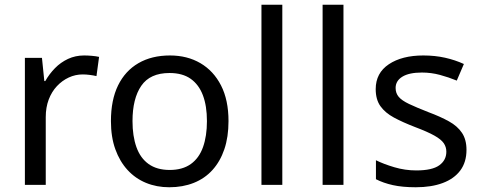

<svg xmlns="http://www.w3.org/2000/svg" viewBox="-20 -780 2033 810"><path d="M335 -546Q350 -546 367.5 -544.5Q385 -543 398 -540L387 -459Q374 -462 358.5 -464Q343 -466 329 -466Q298 -466 270 -453Q242 -440 220 -416.5Q198 -393 185.5 -360Q173 -327 173 -286V0H85V-536H157L167 -438H171Q188 -468 212 -492.5Q236 -517 267 -531.5Q298 -546 335 -546Z M944 -269Q944 -202 926.5 -150.5Q909 -99 876.5 -63Q844 -27 797.5 -8.5Q751 10 694 10Q641 10 596 -8.5Q551 -27 518 -63Q485 -99 466.5 -150.5Q448 -202 448 -269Q448 -358 478 -419.5Q508 -481 564 -513.5Q620 -546 697 -546Q770 -546 825.5 -513.5Q881 -481 912.5 -419.5Q944 -358 944 -269ZM539 -269Q539 -206 555.5 -159.5Q572 -113 607 -88Q642 -63 696 -63Q750 -63 785 -88Q820 -113 836.5 -159.5Q853 -206 853 -269Q853 -333 836 -378Q819 -423 784.5 -447.5Q750 -472 695 -472Q613 -472 576 -418Q539 -364 539 -269Z M1171 0H1083V-760H1171Z M1429 0H1341V-760H1429Z M1948 -148Q1948 -96 1922 -61Q1896 -26 1848 -8Q1800 10 1734 10Q1678 10 1637.5 1Q1597 -8 1566 -24V-104Q1598 -88 1643.5 -74.5Q1689 -61 1736 -61Q1803 -61 1833 -82.5Q1863 -104 1863 -140Q1863 -160 1852 -176Q1841 -192 1812.5 -208Q1784 -224 1731 -244Q1679 -264 1642 -284Q1605 -304 1585 -332Q1565 -360 1565 -404Q1565 -472 1620.5 -509Q1676 -546 1766 -546Q1815 -546 1857.5 -536.5Q1900 -527 1937 -510L1907 -440Q1873 -454 1836 -464Q1799 -474 1760 -474Q1706 -474 1677.5 -456.5Q1649 -439 1649 -409Q1649 -387 1662 -371.5Q1675 -356 1705.5 -341.5Q1736 -327 1787 -307Q1838 -288 1874 -268Q1910 -248 1929 -219.5Q1948 -191 1948 -148Z"/></svg>

Font: Noto Sans Tamil
Style: Regular
Weight: 400
Designer: Jelle Bosma - Monotype Design Team
Foundry: Monotype Imaging Inc.
Version: Version 2.003